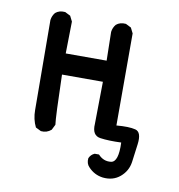

<svg xmlns="http://www.w3.org/2000/svg" viewBox="-68 -491 635 682"><g transform="rotate(10 250.0 -150.5)"><path d="M346.7 127Q315.4 123 293.9 99.6Q282.2 87.9 284.2 68.4Q290 54.7 303.7 48.8H319.3Q338.9 70.3 365.7 66.9Q392.6 63.5 389.6 -6.8Q344.7 -4.9 314 -9.3Q283.2 -13.7 286.1 -55.7L288.1 -208H140.6Q144.5 -55.7 148.4 -28.3L138.7 -8.8Q123 4.9 101.6 2.9L82 -6.8Q68.4 -34.2 68.4 -67.4Q68.4 -100.6 66.4 -391.6Q68.4 -407.2 78.1 -418.9Q91.8 -430.7 113.3 -428.7L132.8 -418.9L142.6 -399.4L140.6 -284.2H288.1L286.1 -387.7Q288.1 -403.3 297.9 -415Q311.5 -426.8 333 -424.8L352.5 -415L362.3 -395.5V-63.5Q407.2 -67.4 430.7 -61.5Q454.1 -55.7 448.2 -10.7Q444.3 22.5 439.5 55.2Q434.6 87.9 409.2 109.4Q383.8 130.9 346.7 127Z"/></g></svg>

Font: JasonHandwriting1
Style: Regular
Weight: 400
Version: Version 1.48.20